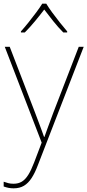

<svg xmlns="http://www.w3.org/2000/svg" viewBox="-26 -783 476 1046"><path d="M0 -528H27L164 -172Q176 -140 185.5 -115Q195 -90 202 -70.5Q209 -51 214 -37H216Q224 -59 235.5 -91Q247 -123 264 -168L403 -528H430L181 115Q165 158 146.5 186.5Q128 215 104.5 229Q81 243 48 243Q34 243 21 240.5Q8 238 -6 233V207Q8 212 20 215Q32 218 48 218Q74 218 93 206.5Q112 195 128 169.5Q144 144 160 102L201 -6ZM226 -763Q238 -743 258 -715.5Q278 -688 300 -660.5Q322 -633 340 -612V-606H319Q291 -634 263.5 -668.5Q236 -703 215 -731Q194 -703 165.5 -668.5Q137 -634 109 -606H88V-612Q107 -633 129 -660.5Q151 -688 171.5 -715.5Q192 -743 204 -763Z"/></svg>

Font: Noto Sans Armenian Thin
Style: Regular
Weight: 250
Version: Version 2.007